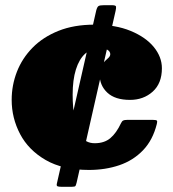

<svg xmlns="http://www.w3.org/2000/svg" viewBox="-20 -635 665 740"><path d="M381 -615Q364.5 -615 359.5 -611.5Q354.5 -608 351 -595L199.5 71Q197 80.5 201.2 82.8Q205.5 85 218 85H256Q269 85 271 81.5Q273 78 275.5 68L425.5 -593Q428 -604 427.2 -609.5Q426.5 -615 411 -615ZM25 -250Q25 -180 57.5 -118.2Q90 -56.5 156.2 -18.2Q222.5 20 323 20Q386 20 439.8 1.8Q493.5 -16.5 531.2 -55.8Q569 -95 584.5 -157.5Q587 -167.5 584.5 -170.2Q582 -173 569 -173H471Q459.5 -173 454.8 -170.5Q450 -168 446.5 -160.5Q428.5 -122 405.2 -102.5Q382 -83 345 -83Q310.5 -83 292.2 -110.2Q274 -137.5 267 -180.2Q260 -223 260 -270Q260 -327 272.5 -367Q285 -407 308.2 -428Q331.5 -449 364 -449Q385 -449 395 -442.5Q405 -436 405 -426Q405 -417.5 394.8 -409.2Q384.5 -401 374.2 -387.2Q364 -373.5 364 -348Q364 -305.5 393.8 -277.8Q423.5 -250 481 -250Q533 -250 568.5 -281.8Q604 -313.5 604 -372Q604 -415.5 572.8 -453.8Q541.5 -492 483.2 -516Q425 -540 344 -540Q265 -540 205.2 -516Q145.5 -492 105.5 -451.2Q65.5 -410.5 45.2 -358.5Q25 -306.5 25 -250Z"/></svg>

Font: Besley Black
Style: Regular
Weight: 900
Designer: Owen Earl
Foundry: indestructible type*
Version: Version 2.001